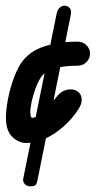

<svg xmlns="http://www.w3.org/2000/svg" viewBox="-20 -501 348 678"><path d="M88 157Q75 157 67.5 149Q60 141 62 130L180 -453Q183 -467 191 -474Q199 -481 208 -481Q218 -481 225.5 -473.5Q233 -466 230 -449L113 132Q112 139 108.5 148Q105 157 88 157ZM74 4Q46 4 23.5 -17.5Q1 -39 1 -85Q1 -112 7.5 -147.5Q14 -183 26 -217.5Q38 -252 53 -276Q82 -320 136 -337Q190 -354 254 -354Q273 -354 285.5 -341Q298 -328 298 -312Q298 -295 285.5 -282Q273 -269 254 -269Q211 -269 175.5 -260.5Q140 -252 124 -227Q114 -212 105.5 -189Q97 -166 92 -143Q87 -120 87 -104Q87 -100 88 -92.5Q89 -85 95 -85Q104 -85 118 -95.5Q132 -106 145.5 -120Q159 -134 170 -147Q181 -160 184 -164Q198 -181 219.5 -184.5Q241 -188 254 -178Q268 -168 268.5 -151Q269 -134 258 -117Q235 -81 203.5 -53.5Q172 -26 138.5 -11Q105 4 74 4Z"/></svg>

Font: Edu QLD Beginners
Style: Regular
Weight: 400
Designer: Tina and Corey Anderson
Foundry: Google for Education
Version: Version 1.001